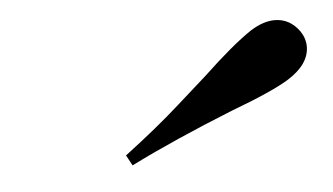

<svg xmlns="http://www.w3.org/2000/svg" viewBox="-28 -909 413 238"><g transform="rotate(-5 178.5 -790.0)"><path d="M320 -872Q339 -872 351 -855Q357 -846 357 -836Q357 -814 330 -797Q309 -784 258 -765Q183 -735 129 -708L122 -721Q163 -752 192.5 -778.5Q222 -805 229 -811Q266 -846 290 -862Q306 -872 320 -872Z"/></g></svg>

Font: Playfair Display SC
Style: Regular
Weight: 400
Designer: Claus Eggers Sørensen
Foundry: Claus Eggers Sørensen
Version: Version 1.200; ttfautohint (v1.6)